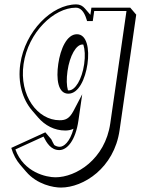

<svg xmlns="http://www.w3.org/2000/svg" viewBox="-20 -548 641 875"><path d="M31.4 126C40.5 157.6 54.8 182.8 71.8 202.7L99.1 234.5C149.5 293.4 223.8 306.8 257.5 306.8C360.3 306.8 500.1 217.8 524.9 45.8L600.8 -481.2L573.6 -513H396.6L391.9 -480.4L367.4 -508.9C356.8 -521.4 343.6 -528 327.9 -528C216.6 -528 94 -406 72.4 -256C60.1 -170.8 83.1 -95 125.5 -45.4L152.8 -13.6C185.1 24.2 228.8 46.8 276.9 46.8C290.2 46.8 302.9 44.8 315 38.7C298.6 100.2 270 121 252.5 121C243 121 234.7 118 227.3 113C222.3 104.6 217.9 95.5 213.8 86.8L186.6 55ZM359.8 -344.8C366.8 -323.4 368.8 -292.5 363.6 -256C353.5 -186 322.8 -136 293.7 -136C292.3 -136 290.9 -136.1 289.6 -136.3C283.4 -157.7 282.5 -188.3 287.6 -224.2C297.9 -295.2 327.4 -345.2 355.7 -345.2C357.1 -345.2 358.4 -345.1 359.8 -344.8ZM50.1 133 178.3 74.4C192.4 102.7 211.9 136 250.3 136C285.8 136 324.3 92.7 337.5 1L354.7 -118.4L314.8 -42.3C295.6 -5.8 276.8 0 251.8 0C151.6 0 66.6 -111.8 87.4 -256C108.2 -400.2 225.6 -513 325.7 -513C345.5 -513 362.6 -498 374.1 -460.8L376.9 -452H402.8L409.4 -498H556.4L482.6 14C459.1 177.7 327.1 260 232.5 260C192 260 88.1 238.3 50.1 133ZM245.5 -256.5C235.7 -188.8 243.5 -121 291.6 -121C338.1 -121 368.7 -187.8 378.6 -256C388.6 -325.5 375.9 -392 330.6 -392C284.5 -392 255.4 -325.2 245.5 -256.5Z"/></svg>

Font: Blink
Style: 3DObl
Weight: 400
Designer: Mew Too
Foundry: Cannot Into Space Fonts
Version: Version 001.000